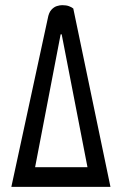

<svg xmlns="http://www.w3.org/2000/svg" viewBox="-20 -724 467 744"><path d="M24 0 165 -652Q169 -675 179 -686Q189 -697 200.5 -700.5Q212 -704 221 -704Q237 -704 247.5 -700Q258 -696 264 -691L408 0ZM116 -76H319L219 -591H215Z"/></svg>

Font: Yanone Kaffeesatz
Style: Regular
Weight: 400
Designer: Yanone (Cyrillic: Daniel Pouzeot, Huerta Tipografica, and Cyreal)
Foundry: Yanone
Version: Version 2.003